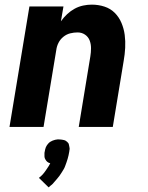

<svg xmlns="http://www.w3.org/2000/svg" viewBox="-20 -548 640 829"><path d="M21 0 107 -520H254L243 -456Q255 -473 270 -487Q285 -501 302.5 -510.5Q320 -520 339 -524Q358 -528 376 -528Q405 -528 431 -519.5Q457 -511 475.5 -492.5Q494 -474 504.5 -449Q515 -424 518.5 -397Q522 -370 520.5 -341.5Q519 -313 514 -285L467 0H320L370 -304Q373 -322 373 -340Q373 -358 367 -373.5Q361 -389 347 -398.5Q333 -408 315 -408Q299 -408 283 -404Q267 -400 253.5 -389Q240 -378 232.5 -363Q225 -348 223 -332L168 0ZM190 261 148 220Q153 216 157 212.5Q161 209 164.5 205Q168 201 171.5 196.5Q175 192 178 187.5Q181 183 185 177Q189 171 191 168L192 166L197 157Q193 156 190 154.5Q187 153 184.5 151Q182 149 180 146.5Q178 144 176 140.5Q174 137 173 134Q172 131 172 127.5Q172 124 172 119Q172 114 172 112L173 107Q174 102 175 97Q176 92 178 87.5Q180 83 183 78.5Q186 74 190 70Q194 66 198.5 63.5Q203 61 207.5 59Q212 57 218.5 55.5Q225 54 228 54H235Q239 54 243 54.5Q247 55 250 55.5Q253 56 257 57Q261 58 264 60Q267 62 270 64.5Q273 67 275 70Q277 73 277.5 76.5Q278 80 279 83.5Q280 87 280.5 92Q281 97 280 99L279 107Q278 115 276 122.5Q274 130 272 138Q270 146 267 153.5Q264 161 261.5 168.5Q259 176 254.5 183.5Q250 191 245.5 198Q241 205 236.5 211.5Q232 218 226 224.5Q220 231 213 239.5Q206 248 203 250L199 253Z"/></svg>

Font: Iosevka Aile Heavy Oblique
Style: Regular
Weight: 900
Italic angle: -9°
Designer: Belleve Invis
Foundry: Belleve Invis
Version: Version 31.1.0; ttfautohint (v1.8.4)